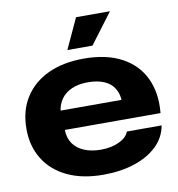

<svg xmlns="http://www.w3.org/2000/svg" viewBox="-83 -819 838 903"><g transform="rotate(-10 335.5 -367.0)"><path d="M339 9Q239 9 167.5 -25Q96 -59 57.5 -121Q19 -183 19 -265Q19 -353 59 -415.5Q99 -478 171 -511.5Q243 -545 341 -545Q449 -545 522 -506Q595 -467 628.5 -396Q662 -325 653 -230H196Q197 -190 216 -163.5Q235 -137 269 -123Q303 -109 348 -109Q397 -109 434.5 -126.5Q472 -144 482 -172H648Q638 -115 595.5 -74.5Q553 -34 487 -12.5Q421 9 339 9ZM191 -313 186 -323H491L484 -313Q483 -352 466.5 -378.5Q450 -405 418 -418.5Q386 -432 341 -432Q296 -432 263.5 -417.5Q231 -403 212.5 -376.5Q194 -350 191 -313ZM273 -598 340 -743H502L393 -598Z"/></g></svg>

Font: Mona Sans Expanded
Style: Bold
Weight: 700
Width: 7
Designer: Deni Anggara
Foundry: GitHub
Version: Version 2.000